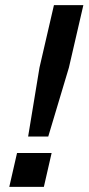

<svg xmlns="http://www.w3.org/2000/svg" viewBox="-20 -724 343 744"><path d="M189 -704H303L247 -462L167 -195H89L133 -462ZM16 0 46 -131H180L150 0Z"/></svg>

Font: CBA Beacon Sans Bold
Style: Italic
Weight: 700
Italic angle: -13°
Designer: Wei Huang
Foundry: Wei Huang
Version: Version 1.002